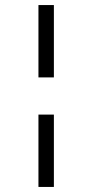

<svg xmlns="http://www.w3.org/2000/svg" viewBox="-20 -762 365 759"><path d="M132 -309H193V-23H132ZM193 -456H132V-742H193Z"/></svg>

Font: Halant
Style: Regular
Weight: 400
Designer: Hitesh Malaviya (Devanagari), Satya Rajpurohit (Latin)
Foundry: Indian Type Foundry
Version: Version 1.101;PS 1.0;hotconv 1.0.78;makeotf.lib2.5.61930; tt